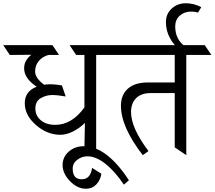

<svg xmlns="http://www.w3.org/2000/svg" viewBox="-80 -952 1317 1178"><path d="M510 -615V0L438 -48L441 -198Q409 -166 368 -145.5Q327 -125 291 -125Q209 -125 140.5 -185Q72 -245 72 -318.5Q72 -392 145 -420Q68 -471 68 -533Q68 -561 82 -583Q96 -605 113 -616L8 -615H-20L-60 -675H242L282 -615H218Q182 -606 158.5 -578.5Q135 -551 135.5 -512Q136 -473 191 -432Q206 -435 232 -435Q258 -435 300 -428L323 -360Q274 -369 239 -369Q204 -369 170.5 -350Q137 -331 137 -286.5Q137 -242 170.5 -214Q204 -186 259 -186Q361 -186 438 -293V-615H387L347 -675H623L663 -615Z M366 83Q366 148 422 148Q475 148 485 78L542 114Q536 153 511 179.5Q486 206 448 206Q394 206 349 159Q304 112 304 61.5Q304 11 342 -22Q380 -55 434 -55Q574 -55 711 154L680 181Q626 100 567.5 53.5Q509 7 456 7Q423 7 394.5 28Q366 49 366 83Z M1063 -615V0L992 -48V-381H845Q787 -381 755.5 -350Q724 -319 724 -264Q724 -167 831 -25L796 0Q662 -173 662 -303Q662 -370 704.5 -408Q747 -446 826 -446H992V-615H583L543 -675H1176L1217 -615Z M1094 -881Q1051 -881 1023 -856Q995 -831 995 -790Q995 -707 1060 -664L1025 -648Q986 -674 962 -719.5Q938 -765 938 -816Q938 -867 973.5 -899.5Q1009 -932 1059.5 -932Q1110 -932 1155 -908L1135 -875Q1114 -881 1094 -881Z"/></svg>

Font: Halant
Style: Regular
Weight: 400
Designer: Hitesh Malaviya (Devanagari), Satya Rajpurohit (Latin)
Foundry: Indian Type Foundry
Version: Version 1.101;PS 1.0;hotconv 1.0.78;makeotf.lib2.5.61930; tt